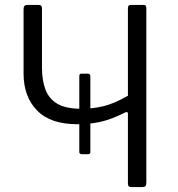

<svg xmlns="http://www.w3.org/2000/svg" viewBox="-20 -762 726 782"><path d="M296 -256Q185 -256 130.5 -312.5Q76 -369 76 -462V-725Q76 -742 91 -742H137Q144 -742 147.5 -738.5Q151 -735 151 -727V-486Q151 -435 165 -397.5Q179 -360 213.5 -339.5Q248 -319 311 -319Q356 -319 399.5 -329Q443 -339 501 -372V-299Q501 -309 490 -304Q432 -275 388 -265.5Q344 -256 296 -256ZM314 -134Q303 -134 303 -143V-452Q303 -457 305 -459.5Q307 -462 312 -462H338Q348 -462 348 -450V-143Q348 -134 339 -134ZM517 0Q508 0 504.5 -3Q501 -6 501 -16V-727Q501 -736 504 -739Q507 -742 514 -742H563Q571 -742 573.5 -739Q576 -736 576 -727V-19Q576 -8 572.5 -4Q569 0 557 0Z"/></svg>

Font: Libre Franklin Light
Style: Regular
Weight: 300
Designer: Pablo Impallari, Rodrigo Fuenzalida, Nhung Nguyen
Foundry: Impallari Type
Version: Version 3.000